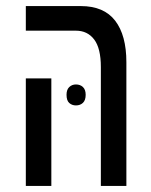

<svg xmlns="http://www.w3.org/2000/svg" viewBox="-20 -612 496 632"><path d="M312 0V-391Q312 -453 290 -482Q268 -511 230 -511H65V-592H246Q322 -592 359 -544Q396 -496 396 -407V0ZM65 0V-354H149V0ZM199 -300Q199 -317 208 -325.5Q217 -334 230 -334Q244 -334 253 -325.5Q262 -317 262 -300Q262 -282 253 -273.5Q244 -265 230 -265Q217 -265 208 -273Q199 -281 199 -300Z"/></svg>

Font: Noto Sans Hebrew ExtraCondensed
Style: Regular
Weight: 400
Width: 2
Designer: Monotype Design Team
Foundry: Monotype Imaging Inc.
Version: Version 2.004; ttfautohint (v1.8.4.7-5d5b)